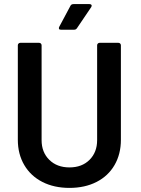

<svg xmlns="http://www.w3.org/2000/svg" viewBox="-20 -909 689 937"><path d="M67 -227V-688Q67 -693 70.5 -696.5Q74 -700 79 -700H171Q176 -700 179.5 -696.5Q183 -693 183 -688V-225Q183 -166 220.5 -129Q258 -92 319 -92Q380 -92 417 -129Q454 -166 454 -225V-688Q454 -693 457.5 -696.5Q461 -700 466 -700H558Q563 -700 566.5 -696.5Q570 -693 570 -688V-227Q570 -157 539 -103.5Q508 -50 451 -21Q394 8 319 8Q244 8 187 -21Q130 -50 98.5 -103.5Q67 -157 67 -227ZM339 -889H417Q424 -889 426.5 -884.5Q429 -880 425 -874L356 -772Q351 -764 342 -764H277Q270 -764 268 -768Q266 -772 269 -778L324 -881Q328 -889 339 -889Z"/></svg>

Font: Barlow SemiBold
Style: Regular
Weight: 600
Designer: Jeremy Tribby
Foundry: Tribby Type
Version: Version 1.422